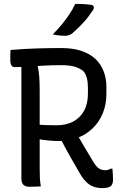

<svg xmlns="http://www.w3.org/2000/svg" viewBox="-20 -957 640 987"><path d="M359 -296Q385 -251 409.5 -209Q434 -167 461 -123Q475 -100 489 -91Q503 -82 521 -82Q530 -82 536 -84Q542 -86 548 -90H558Q559 -74 560 -61Q561 -48 561 -32Q561 -19 557 -10.5Q553 -2 547 2Q539 6 529 8Q519 10 506 10Q482 10 462 3Q442 -4 425 -20Q408 -36 392 -63Q363 -112 336.5 -159.5Q310 -207 285 -256ZM34 -700Q103 -706 168 -708Q233 -710 296 -710Q354 -710 398 -695.5Q442 -681 470.5 -654Q499 -627 513 -590Q527 -553 527 -509V-475Q527 -420 508.5 -375Q490 -330 457 -298Q424 -266 380.5 -249Q337 -232 287 -232Q258 -232 232 -234.5Q206 -237 182 -241L163 -236V-317Q189 -315 214 -314Q239 -313 270 -313Q320 -313 356 -332Q392 -351 412 -387.5Q432 -424 432 -475V-507Q432 -534 426.5 -555.5Q421 -577 408 -592Q387 -608 361 -615Q335 -622 296 -622Q247 -622 203 -619.5Q159 -617 121.5 -614.5Q84 -612 55 -612Q44 -612 38.5 -621.5Q33 -631 33 -649Q33 -663 33 -675Q33 -687 34 -700ZM190 1Q175 2 161 2.5Q147 3 131 3Q111 3 100.5 -7Q90 -17 90 -39Q90 -116 90 -192Q90 -268 90 -344Q90 -420 90 -496Q90 -572 90 -649H185L172 -625Q179 -597 181.5 -565.5Q184 -534 184 -499Q184 -433 184 -366Q184 -299 184 -231Q184 -163 184 -93Q184 -64 185 -42.5Q186 -21 190 1ZM367 -937Q387 -937 400 -936.5Q413 -936 424 -935Q435 -934 450 -932Q459 -930 461.5 -923Q464 -916 460 -908Q448 -890 436.5 -874.5Q425 -859 412.5 -845Q400 -831 385 -816.5Q370 -802 350 -784Q342 -779 333.5 -776Q325 -773 314 -773Q301 -773 290.5 -774Q280 -775 271 -776.5Q262 -778 251 -780Q277 -806 297.5 -831Q318 -856 335.5 -882Q353 -908 367 -937Z"/></svg>

Font: Rec Mono Semicasual
Style: Regular
Weight: 400
Version: Version 1.085; ttfautohint (v1.8.4.7-5d5b)